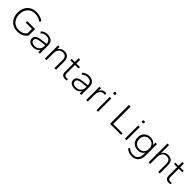

<svg xmlns="http://www.w3.org/2000/svg" viewBox="521 -2647 4808 4808"><g transform="rotate(45 2924.5 -243.0)"><path d="M390 10Q287 10 212.5 -34.5Q138 -79 98.5 -156.5Q59 -234 59 -334Q59 -434 98.5 -511.5Q138 -589 212.5 -633.5Q287 -678 390 -678Q462 -678 525 -657Q588 -636 633 -598L606 -553Q563 -586 508 -605.5Q453 -625 390 -625Q306 -625 245.5 -588.5Q185 -552 152.5 -486.5Q120 -421 120 -334Q120 -247 152.5 -181.5Q185 -116 245.5 -79.5Q306 -43 390 -43Q461 -43 514 -68.5Q567 -94 602 -141V-298H380V-351H661V-121Q618 -59 549.5 -24.5Q481 10 390 10Z M947 10Q891 10 851 -7Q811 -24 790 -55.5Q769 -87 769 -129Q769 -172 790.5 -200Q812 -228 852 -245Q892 -262 947 -269L1127 -291Q1124 -362 1084.5 -396Q1045 -430 976 -430Q937 -430 902 -415.5Q867 -401 828 -369L803 -411Q835 -442 879.5 -461Q924 -480 976 -480Q1079 -480 1130.5 -430Q1182 -380 1182 -286V0H1128V-84Q1101 -37 1054 -13.5Q1007 10 947 10ZM955 -39Q1011 -39 1049 -62.5Q1087 -86 1107 -123Q1127 -160 1127 -199V-244L958 -223Q895 -216 860.5 -195Q826 -174 826 -130Q826 -88 860 -63.5Q894 -39 955 -39Z M1357 0V-470H1411V-381Q1432 -427 1475 -453.5Q1518 -480 1579 -480Q1661 -480 1706.5 -433.5Q1752 -387 1752 -287V0H1697V-283Q1697 -361 1665 -395.5Q1633 -430 1569 -430Q1493 -430 1453 -378Q1413 -326 1413 -238V0Z M2075 6Q2012 6 1979.5 -25.5Q1947 -57 1947 -124V-421H1838V-470H1947V-604H2003V-470H2131V-421H2003V-127Q2003 -83 2023.5 -63Q2044 -43 2083 -43Q2095 -43 2109 -44Q2123 -45 2131 -47V-1Q2122 3 2106 4.5Q2090 6 2075 6Z M2412 10Q2356 10 2316 -7Q2276 -24 2255 -55.5Q2234 -87 2234 -129Q2234 -172 2255.5 -200Q2277 -228 2317 -245Q2357 -262 2412 -269L2592 -291Q2589 -362 2549.5 -396Q2510 -430 2441 -430Q2402 -430 2367 -415.5Q2332 -401 2293 -369L2268 -411Q2300 -442 2344.5 -461Q2389 -480 2441 -480Q2544 -480 2595.5 -430Q2647 -380 2647 -286V0H2593V-84Q2566 -37 2519 -13.5Q2472 10 2412 10ZM2420 -39Q2476 -39 2514 -62.5Q2552 -86 2572 -123Q2592 -160 2592 -199V-244L2423 -223Q2360 -216 2325.5 -195Q2291 -174 2291 -130Q2291 -88 2325 -63.5Q2359 -39 2420 -39Z M2822 0V-470H2876V-370Q2895 -421 2931.5 -448.5Q2968 -476 3016 -476Q3030 -476 3042 -474.5Q3054 -473 3061 -470V-419Q3049 -422 3037 -423Q3025 -424 3012 -424Q2954 -424 2916 -372Q2878 -320 2878 -227V0Z M3184 0V-470H3240V0ZM3212 -588Q3195 -588 3184.5 -597.5Q3174 -607 3174 -623Q3174 -639 3184.5 -648.5Q3195 -658 3212 -658Q3229 -658 3239.5 -648.5Q3250 -639 3250 -623Q3250 -607 3239.5 -597.5Q3229 -588 3212 -588Z M3666 0V-668H3725V-53H4058V0Z M4193 0V-470H4249V0ZM4221 -588Q4204 -588 4193.5 -597.5Q4183 -607 4183 -623Q4183 -639 4193.5 -648.5Q4204 -658 4221 -658Q4238 -658 4248.5 -648.5Q4259 -639 4259 -623Q4259 -607 4248.5 -597.5Q4238 -588 4221 -588Z M4618 192Q4563 192 4514 174Q4465 156 4421 114L4446 73Q4491 112 4532 127.5Q4573 143 4616 143Q4704 143 4752.5 92.5Q4801 42 4801 -54V-115Q4778 -72 4731.5 -46Q4685 -20 4620 -20Q4557 -20 4506 -47.5Q4455 -75 4425 -126.5Q4395 -178 4395 -250Q4395 -323 4425 -374Q4455 -425 4506 -452.5Q4557 -480 4620 -480Q4686 -480 4733 -453Q4780 -426 4803 -382V-470H4857V-63Q4857 18 4829 75Q4801 132 4747.5 162Q4694 192 4618 192ZM4628 -69Q4676 -69 4715.5 -89.5Q4755 -110 4778.5 -150Q4802 -190 4802 -250Q4802 -310 4778.5 -350Q4755 -390 4715.5 -410Q4676 -430 4628 -430Q4580 -430 4540.5 -410Q4501 -390 4477 -350Q4453 -310 4453 -250Q4453 -190 4477 -150Q4501 -110 4540.5 -89.5Q4580 -69 4628 -69Z M5031 0V-668H5087V-383Q5108 -428 5150.5 -454Q5193 -480 5253 -480Q5335 -480 5380.5 -433.5Q5426 -387 5426 -287V0H5371V-283Q5371 -361 5339 -395.5Q5307 -430 5243 -430Q5167 -430 5127 -378Q5087 -326 5087 -238V0Z M5749 6Q5686 6 5653.5 -25.5Q5621 -57 5621 -124V-421H5512V-470H5621V-604H5677V-470H5805V-421H5677V-127Q5677 -83 5697.5 -63Q5718 -43 5757 -43Q5769 -43 5783 -44Q5797 -45 5805 -47V-1Q5796 3 5780 4.5Q5764 6 5749 6Z"/></g></svg>

Font: Gantari Light
Style: Regular
Weight: 300
Designer: Anugrah Pasau
Foundry: Lafontype
Version: Version 1.000; ttfautohint (v1.8.3)